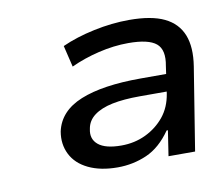

<svg xmlns="http://www.w3.org/2000/svg" viewBox="-49 -770 505 441"><g transform="rotate(-10 204.0 -549.5)"><path d="M193 -385Q153 -385 125 -398.5Q97 -412 85 -436Q73 -460 78 -489Q88 -535 139.5 -556Q191 -577 280 -577H344L338 -537H271Q233 -537 206.5 -531.5Q180 -526 164 -514Q148 -502 145 -483Q140 -460 156.5 -446.5Q173 -433 210 -433Q241 -433 267 -445.5Q293 -458 310.5 -479.5Q328 -501 333 -532L342 -595Q349 -632 331 -647Q313 -662 266 -662Q232 -662 196.5 -653.5Q161 -645 131 -631L119 -681Q152 -696 194.5 -705Q237 -714 277 -714Q329 -714 359 -699.5Q389 -685 400.5 -656Q412 -627 405 -583L374 -390H312L321 -449H318Q293 -413 261 -399Q229 -385 193 -385Z"/></g></svg>

Font: Nunito Sans 7pt SemiExpanded
Style: Italic
Weight: 400
Width: 6
Italic angle: -9°
Designer: Vernon Adams
Foundry: Vernon Adams
Version: Version 3.101;gftools[0.9.27]